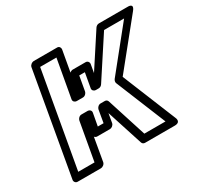

<svg xmlns="http://www.w3.org/2000/svg" viewBox="-158 -933 1200 1155"><g transform="rotate(-30 441.5 -355.5)"><path d="M802 -686 571 -399C565 -391 563 -380 566 -373L708 -25H561L473 -300C470 -309 462 -314 453 -314H424C409 -314 397 -300 395 -289L380 -202H340L356 -289C359 -304 346 -314 335 -314H291C276 -314 264 -300 262 -289L215 -25H102L219 -686H332L285 -423C282 -408 295 -398 306 -398H350C365 -398 377 -412 379 -423L397 -524H436L418 -423C415 -408 428 -398 439 -398H459C469 -398 478 -403 484 -412L663 -686ZM871 -698C904 -739 856 -736 856 -736H656C647 -736 637 -731 631 -722L481 -492L491 -549C493 -560 485 -574 470 -574H381C377 -574 369 -573 360 -565L386 -711C388 -722 381 -736 366 -736H203C192 -736 176 -726 173 -711L48 0C46 11 54 25 69 25H231C242 25 258 15 261 0L289 -161C293 -156 299 -152 307 -152H396C407 -152 422 -162 425 -177L436 -240L517 11C520 19 527 25 537 25H743C790 25 771 -13 771 -13L619 -386Z"/></g></svg>

Font: Asimov
Style: WidOuIt
Weight: 500
Designer: Google
Version: Version 2.000980; 2014